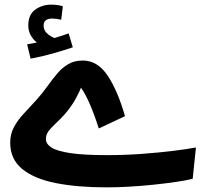

<svg xmlns="http://www.w3.org/2000/svg" viewBox="-20 -787 890 828"><path d="M440 21Q314 21 220.5 2.5Q127 -16 75.5 -58.5Q24 -101 24 -172Q24 -209 40.5 -239.5Q57 -270 83.5 -298Q110 -326 137 -356Q163 -385 184 -414.5Q205 -444 226.5 -469.5Q248 -495 274.5 -510.5Q301 -526 337 -526Q401 -526 444.5 -460.5Q488 -395 519 -286L406 -233Q388 -290 368 -336.5Q348 -383 329 -409Q323 -391 305.5 -359.5Q288 -328 259 -294Q235 -268 216.5 -251Q198 -234 188 -219.5Q178 -205 178 -187Q178 -166 202.5 -150.5Q227 -135 284.5 -126.5Q342 -118 443 -118Q519 -118 593 -123.5Q667 -129 727.5 -136.5Q788 -144 825 -151L811 -16Q784 -9 739.5 -2.5Q695 4 642.5 9.5Q590 15 537.5 18Q485 21 440 21ZM112 -534 97 -596Q123 -600 139 -604Q123 -616 112.5 -635Q102 -654 102 -677Q102 -724 132 -745.5Q162 -767 201 -767Q229 -767 251 -760L244 -702Q224 -707 206 -707Q168 -707 168 -677Q168 -656 183.5 -642.5Q199 -629 215 -623Q248 -633 276 -643L294 -583Q259 -571 210 -557Q161 -543 112 -534Z"/></svg>

Font: Noto Sans Arabic ExtCond ExtBd
Style: Regular
Weight: 800
Width: 2
Designer: Monotype Design Team, Nadine Chahine, Nizar Qandah and Khaled Hosny
Foundry: Monotype Imaging Inc.
Version: Version 2.012; ttfautohint (v1.8.4.7-5d5b)